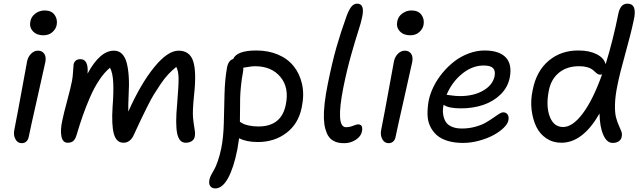

<svg xmlns="http://www.w3.org/2000/svg" viewBox="-20 -780 3539 1061"><path d="M219.2 -585Q182.6 -585 161.9 -607.4Q141.1 -629.9 147.9 -662.1Q152.8 -688.5 175.5 -705.3Q198.2 -722.2 227.1 -722.2Q264.2 -722.2 281.7 -697.8Q299.3 -673.3 293 -641.1Q288.6 -619.6 269.3 -602.3Q250 -585 219.2 -585ZM100.1 11.2Q77.1 11.2 65.2 -11Q53.2 -33.2 59.1 -62Q82 -179.2 101.8 -289.6Q121.6 -399.9 129.9 -441.9Q135.3 -466.8 152.1 -483.4Q168.9 -500 189.9 -500Q211.9 -500 223.9 -483.9Q235.8 -467.8 231 -439Q223.6 -402.8 185.5 -235.4Q147.5 -67.9 139.2 -25.9Q136.2 -8.3 126 1.5Q115.7 11.2 100.1 11.2Z M354 8.8Q326.2 8.8 319.3 -27.1Q312.5 -63 324.7 -116.2Q331.5 -150.4 351.1 -222.9Q370.6 -295.4 377.9 -333Q382.3 -355.5 383.8 -385.3Q385.3 -415 386.7 -423.8Q389.6 -438 399.4 -445.6Q409.2 -453.1 423.8 -453.1Q470.2 -453.1 463.9 -373Q532.2 -500 609.9 -500Q636.2 -500 653.8 -482.7Q671.4 -465.3 679.9 -433.6Q688.5 -401.9 691.4 -356.9Q694.3 -312 690.9 -256.8Q688 -190.9 689 -163.1Q757.3 -316.9 832 -408.4Q906.7 -500 966.8 -500Q1028.3 -500 1047.4 -442.1Q1066.4 -384.3 1052.7 -257.8Q1043 -164.1 1046.9 -127.4Q1050.8 -90.8 1055.2 -66.9Q1059.6 -43 1056.2 -24.9Q1052.7 -8.3 1039.1 0.2Q1025.4 8.8 1005.9 8.8Q970.2 8.8 959.2 -41.7Q948.2 -92.3 959 -207Q967.8 -312 966.8 -350.3Q965.8 -388.7 954.1 -410.2Q930.2 -391.1 909.2 -368.7Q888.2 -346.2 866.5 -313.7Q844.7 -281.2 830.1 -257.6Q815.4 -233.9 792.2 -187.3Q769 -140.6 757.8 -116.9Q746.6 -93.3 719.7 -35.2Q700.2 8.8 662.1 8.8Q622.6 8.8 609.1 -41Q595.7 -90.8 602.1 -189Q608.4 -270 605.7 -324Q603 -377.9 587.9 -405.8Q557.1 -380.4 528.8 -338.1Q500.5 -295.9 477.3 -242.2Q454.1 -188.5 437.5 -141.1Q420.9 -93.8 403.8 -36.1Q396.5 -10.7 385.3 -1Q374 8.8 354 8.8Z M1404.3 4.9Q1342.3 4.9 1301.3 -16.1Q1293.5 38.1 1291.5 45.9Q1271.5 147.5 1240.2 204.3Q1209 261.2 1169.4 261.2Q1150.9 261.2 1141.8 248.3Q1132.8 235.4 1137.2 212.9Q1139.6 200.7 1147.5 185.8Q1155.3 170.9 1163.8 156.5Q1172.4 142.1 1183.3 111.1Q1194.3 80.1 1202.6 40Q1214.8 -20.5 1216.8 -99.6Q1218.8 -178.7 1220.7 -260.3Q1222.7 -341.8 1234.4 -405.8Q1241.7 -446.3 1268.6 -454.1Q1289.1 -501 1396.5 -501Q1462.9 -501 1516.4 -478.3Q1569.8 -455.6 1603 -414.1Q1636.2 -372.6 1649.2 -314.9Q1662.1 -257.3 1647.5 -187Q1629.4 -96.2 1563 -45.7Q1496.6 4.9 1404.3 4.9ZM1322.3 -378.9Q1315.4 -343.3 1311.5 -304Q1307.6 -264.6 1307.1 -239.3Q1306.6 -213.9 1306.4 -169.7Q1306.2 -125.5 1305.7 -106.9Q1319.8 -98.6 1325.9 -95.2Q1332 -91.8 1355.2 -86.4Q1378.4 -81.1 1408.2 -81.1Q1536.1 -81.1 1559.6 -203.1Q1578.6 -295.9 1529.5 -355Q1480.5 -414.1 1388.7 -414.1Q1379.4 -414.1 1368.7 -412.8Q1357.9 -411.6 1343.5 -408.9Q1329.1 -406.2 1324.2 -405.8Q1325.7 -395 1322.3 -378.9Z M1882.3 11.2Q1863.8 11.2 1849.4 8.3Q1835 5.4 1820.1 -3.4Q1805.2 -12.2 1795.2 -27.1Q1785.2 -42 1778.1 -66.9Q1771 -91.8 1769.8 -125.7Q1768.6 -159.7 1773.9 -208.3Q1779.3 -256.8 1791.5 -316.9Q1815.4 -435.5 1839.6 -520Q1863.8 -604.5 1895.5 -691.9Q1909.7 -729.5 1922.9 -744.6Q1936 -759.8 1953.6 -759.8Q1997.1 -759.8 1981.4 -686Q1976.1 -658.2 1959.7 -607.7Q1943.4 -557.1 1920.4 -476.3Q1897.5 -395.5 1877.4 -296.9Q1834 -77.1 1891.6 -77.1Q1912.1 -77.1 1931.4 -85Q1950.7 -92.8 1958.5 -92.8Q1987.3 -92.8 1980.5 -55.2Q1975.6 -26.9 1946.5 -7.8Q1917.5 11.2 1882.3 11.2Z M2246.6 -585Q2210 -585 2189.2 -607.4Q2168.5 -629.9 2175.3 -662.1Q2180.2 -688.5 2202.9 -705.3Q2225.6 -722.2 2254.4 -722.2Q2291.5 -722.2 2309.1 -697.8Q2326.7 -673.3 2320.3 -641.1Q2315.9 -619.6 2296.6 -602.3Q2277.3 -585 2246.6 -585ZM2127.4 11.2Q2104.5 11.2 2092.5 -11Q2080.6 -33.2 2086.4 -62Q2109.4 -179.2 2129.2 -289.6Q2148.9 -399.9 2157.2 -441.9Q2162.6 -466.8 2179.4 -483.4Q2196.3 -500 2217.3 -500Q2239.3 -500 2251.2 -483.9Q2263.2 -467.8 2258.3 -439Q2251 -402.8 2212.9 -235.4Q2174.8 -67.9 2166.5 -25.9Q2163.6 -8.3 2153.3 1.5Q2143.1 11.2 2127.4 11.2Z M2539.1 9.8Q2490.2 9.8 2453.1 -1.7Q2416 -13.2 2393.1 -33.7Q2370.1 -54.2 2356.7 -83Q2343.3 -111.8 2342.5 -147Q2341.8 -182.1 2348.6 -222.2Q2356.4 -261.7 2376.2 -301.8Q2396 -341.8 2425.5 -377.4Q2455.1 -413.1 2490.7 -440.7Q2526.4 -468.3 2570.1 -484.6Q2613.8 -501 2657.7 -501Q2738.3 -501 2774.7 -462.9Q2811 -424.8 2796.9 -351.1Q2786.6 -298.3 2747.1 -259Q2707.5 -219.7 2650.9 -200.4Q2594.2 -181.2 2527.8 -181.2Q2456.5 -181.2 2431.6 -201.2Q2425.3 -174.8 2428.5 -150.9Q2431.6 -127 2441.9 -108.9Q2452.1 -90.8 2475.3 -80.3Q2498.5 -69.8 2531.7 -69.8Q2570.3 -69.8 2604.7 -79.1Q2639.2 -88.4 2662.1 -101.3Q2685.1 -114.3 2703.6 -127.4Q2722.2 -140.6 2736.6 -149.9Q2751 -159.2 2760.7 -159.2Q2777.8 -159.2 2785.6 -146.2Q2793.5 -133.3 2789.1 -113.8Q2784.7 -93.8 2761.7 -72Q2738.8 -50.3 2704.8 -32.2Q2670.9 -14.2 2626.5 -2.2Q2582 9.8 2539.1 9.8ZM2449.7 -255.9Q2454.1 -255.9 2476.6 -252.4Q2499 -249 2522.9 -249Q2597.2 -249 2649.7 -279.1Q2702.1 -309.1 2712.9 -357.9Q2718.8 -388.7 2704.8 -403.3Q2690.9 -418 2652.8 -418Q2589.8 -418 2533.4 -372.1Q2477.1 -326.2 2447.8 -255.9Z M3082 8.8Q3035.6 8.8 2999.5 -15.1Q2963.4 -39.1 2943.8 -79.3Q2924.3 -119.6 2917.7 -172.4Q2911.1 -225.1 2923.8 -283.2Q2944.3 -388.2 3012.9 -445.1Q3081.5 -502 3177.7 -501Q3236.8 -501 3277.6 -480.2Q3318.4 -459.5 3326.7 -424.8Q3367.7 -557.6 3397 -704.1Q3408.2 -759.8 3446.8 -759.8Q3503.4 -759.8 3481.9 -668Q3466.3 -593.3 3435.3 -482.7Q3404.3 -372.1 3391.6 -307.1Q3379.4 -247.6 3378.4 -201.9Q3377.4 -156.2 3384.3 -130.9Q3391.1 -105.5 3399.4 -87.4Q3407.7 -69.3 3413.1 -55.2Q3418.5 -41 3416 -27.8Q3414.6 -11.2 3401.4 -0.7Q3388.2 9.8 3365.7 9.8Q3333 9.8 3313.5 -35.4Q3293.9 -80.6 3293 -152.8Q3200.7 8.8 3082 8.8ZM3012.7 -278.8Q2996.1 -194.3 3017.8 -136.2Q3039.6 -78.1 3091.8 -78.1Q3144.5 -78.1 3200.9 -153.6Q3257.3 -229 3307.6 -370.1Q3303.2 -367.2 3297.9 -367.2Q3288.6 -367.2 3281.2 -372.1Q3273.9 -377 3267.1 -383.8Q3260.3 -390.6 3250.7 -397.5Q3241.2 -404.3 3223.1 -409.2Q3205.1 -414.1 3179.7 -414.1Q3112.8 -414.1 3068.8 -378.2Q3024.9 -342.3 3012.7 -278.8Z"/></svg>

Font: Shantell Sans Normal
Style: Italic
Weight: 400
Italic angle: -11.31°
Designer: Stephen Nixon, Anya Danilova, Shantell Martin
Foundry: Arrow Type
Version: Version 1.006;[559af2be0]